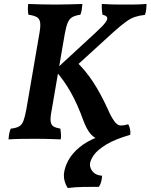

<svg xmlns="http://www.w3.org/2000/svg" viewBox="-20 -699 758 967"><path d="M321 248Q311 233 306 215Q301 197 302 177Q305 145 323.5 110Q342 75 379.5 43.5Q417 12 475 -10L476 3Q451 -6 433.5 -28Q416 -50 401 -89Q370 -175 336 -235Q302 -295 257 -346L463 -536Q499 -569 511.5 -586.5Q524 -604 519 -612.5Q514 -621 496 -625Q494 -638 493 -652Q492 -666 493 -679Q523 -677 550 -676.5Q577 -676 607 -676Q627 -676 646 -676Q665 -676 683 -677Q701 -678 718 -679Q718 -667 716.5 -652Q715 -637 710 -624Q682 -621 660.5 -614Q639 -607 614.5 -589.5Q590 -572 552 -538L360 -363L364 -389Q410 -345 448 -287.5Q486 -230 523 -149Q539 -112 555 -89.5Q571 -67 587 -67Q598 -67 606.5 -68.5Q615 -70 626 -73Q632 -62 635 -48Q638 -34 636 -20Q559 2 515 29Q471 56 453 81.5Q435 107 433 127Q432 148 447.5 166Q463 184 494 186Q494 199 490 215Q486 231 478 242Q440 242 400 242.5Q360 243 321 248ZM23 3Q24 -13 26.5 -26Q29 -39 34 -51Q62 -54 76.5 -62.5Q91 -71 98.5 -91.5Q106 -112 113 -150L179 -534Q185 -569 182 -587Q179 -605 165 -613Q151 -621 123 -625Q121 -637 120.5 -650.5Q120 -664 122 -679Q152 -678 186 -677Q220 -676 257 -676Q291 -676 326 -677Q361 -678 395 -679Q394 -665 392 -651.5Q390 -638 385 -625Q359 -621 344.5 -613Q330 -605 321.5 -585.5Q313 -566 306 -527L240 -143Q233 -108 235 -89Q237 -70 249 -62.5Q261 -55 284 -51Q286 -39 287 -25Q288 -11 286 3Q263 2 243.5 1.5Q224 1 204.5 0.5Q185 0 161 0Q124 0 88 0.5Q52 1 23 3Z"/></svg>

Font: Vollkorn SemiBold
Style: Italic
Weight: 600
Italic angle: -11°
Designer: Friedrich Althausen
Foundry: Friedrich Althausen
Version: Version 5.000